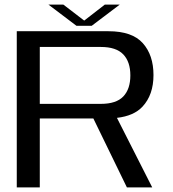

<svg xmlns="http://www.w3.org/2000/svg" viewBox="-20 -810 749 830"><path d="M52.5 0V-675H449Q551.5 -675 597.5 -623.2Q643.5 -571.5 643.5 -485.5Q643.5 -400 596 -349Q559 -309 485.5 -300.5L638 0H528.5L383.5 -298H152V0ZM152 -361H416Q482.5 -361 513 -393Q543.5 -425 543.5 -484Q543.5 -543 512.8 -575Q482 -607 416 -607H152ZM310.5 -698.5 189.5 -790H254L344 -721L433 -790H497.5L376.5 -698.5Z"/></svg>

Font: Anybody ExtraExpanded
Style: Regular
Weight: 400
Width: 8
Designer: Tyler Finck
Foundry: Etcetera Type Company
Version: Version 1.010; ttfautohint (v1.8.3) -l 8 -r 50 -G 200 -x 14 